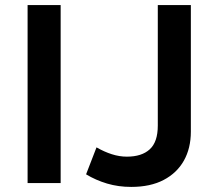

<svg xmlns="http://www.w3.org/2000/svg" viewBox="-20 -720 858 755"><path d="M88.5 0V-700H218.5V0ZM496 15Q445.5 15 401 1.8Q356.5 -11.5 318.5 -34.5L359.5 -140.5Q390 -123 419.8 -113.5Q449.5 -104 479 -104Q537.5 -104 569 -133Q600.5 -162 600.5 -226V-700H730.5V-202.5Q730.5 -137 703 -88.2Q675.5 -39.5 623.2 -12.2Q571 15 496 15Z"/></svg>

Font: Geologica EX Med
Style: Regular
Weight: 500
Designer: Sindre Bremnes, Frode Helland
Foundry: Monokrom Skriftforlag AS
Version: Version 1.010;gftools[0.9.28]